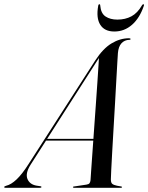

<svg xmlns="http://www.w3.org/2000/svg" viewBox="-74 -891 703 911"><path d="M70.5 -108.5Q45.5 -68.5 56.2 -42Q67 -15.5 100 -10L117 -7.5Q120 -7.5 121.2 -6.5Q122.5 -5.5 122.5 -3.5Q122.5 -2 121 -1Q119.5 0 116.5 0H-48Q-51.5 0 -52.8 -0.8Q-54 -1.5 -54 -3Q-54 -5.5 -51.8 -6.8Q-49.5 -8 -45 -9.5Q-21.5 -15 4.5 -39.5Q30.5 -64 60.5 -111L377.5 -603.5Q414.5 -660.5 455 -685Q495.5 -709.5 538 -709.5Q542 -709.5 543.8 -708.5Q545.5 -707.5 545.5 -705.5Q545.5 -704 544.2 -703Q543 -702 539.5 -702Q517 -701.5 502.5 -685.8Q488 -670 485.5 -639.5Q485 -633 483 -599.8Q481 -566.5 478.2 -515.5Q475.5 -464.5 472 -404.8Q468.5 -345 465 -284.8Q461.5 -224.5 458.5 -172.2Q455.5 -120 453.8 -84.5Q452 -49 452 -39.5Q452 -30 454.8 -23.8Q457.5 -17.5 468 -13.5Q478.5 -9.5 499.5 -6.5Q505 -6 505 -3Q505 -2 503.8 -1Q502.5 0 500 0H276.5Q275 0 273.5 -1Q272 -2 272 -3Q272 -4.5 273 -5.2Q274 -6 276 -6L336 -15Q347 -16.5 350.8 -21.8Q354.5 -27 355.5 -36Q356 -46 358.5 -80.8Q361 -115.5 364.5 -166Q368 -216.5 372.2 -274.8Q376.5 -333 380.5 -391Q384.5 -449 388 -498.8Q391.5 -548.5 393.5 -582.5Q395.5 -616.5 396 -626H402.5Q402 -625 400.2 -622.8Q398.5 -620.5 394.8 -614.8Q391 -609 383 -596.5ZM137 -224 141 -232H400L400.5 -224ZM483 -798Q520.5 -798 549.5 -813.5Q578.5 -829 599.5 -865.5Q601.5 -868.5 603 -869.8Q604.5 -871 606 -871Q608 -871 608.8 -869Q609.5 -867 608.5 -863.5Q589 -805.5 552.5 -773.5Q516 -741.5 468.5 -741.5Q422 -741.5 401.8 -773.5Q381.5 -805.5 392 -863.5Q392.5 -867 394 -869Q395.5 -871 397.5 -871Q399 -871 400.2 -869.8Q401.5 -868.5 401.5 -865.5Q404.5 -827.5 426.8 -812.8Q449 -798 483 -798Z"/></svg>

Font: Fraunces 120pt
Style: Italic
Weight: 400
Italic angle: -16°
Version: Version 1.000;[b76b70a41]